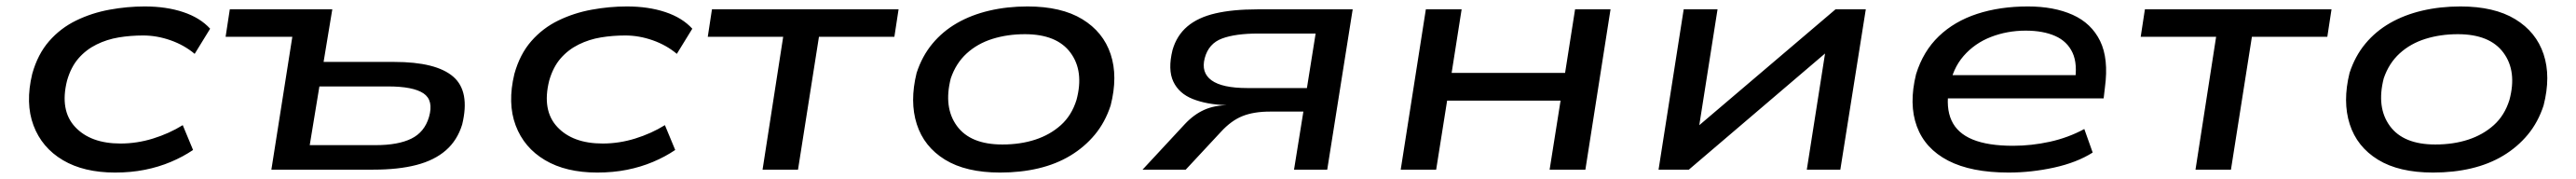

<svg xmlns="http://www.w3.org/2000/svg" viewBox="-20 -526 7993 555"><path d="M337 9Q240 9 175 -29.5Q110 -68 84 -137Q58 -206 80 -297Q97 -358 132.5 -398.5Q168 -439 216.5 -462.5Q265 -486 320 -496Q375 -506 429 -506Q496 -506 548.5 -488.5Q601 -471 632 -437L584 -359Q552 -386 509.5 -401Q467 -416 424 -416Q385 -416 348.5 -410Q312 -404 279.5 -388Q247 -372 223.5 -345Q200 -318 188 -276Q165 -184 213 -132.5Q261 -81 354 -81Q405 -81 455 -96.5Q505 -112 547 -138L579 -61Q548 -40 510 -24Q472 -8 429 0.5Q386 9 337 9Z M822 0 887 -412H680L693 -497H1011L984 -334H1203Q1333 -334 1386 -288.5Q1439 -243 1414 -140Q1399 -91 1363.5 -60Q1328 -29 1272 -14.5Q1216 0 1138 0ZM941 -76H1146Q1215 -76 1256 -96Q1297 -116 1311 -163Q1326 -215 1294 -236.5Q1262 -258 1184 -258H971Z M1833 9Q1736 9 1671 -29.5Q1606 -68 1580 -137Q1554 -206 1576 -297Q1593 -358 1628.5 -398.5Q1664 -439 1712.5 -462.5Q1761 -486 1816 -496Q1871 -506 1925 -506Q1992 -506 2044.5 -488.5Q2097 -471 2128 -437L2080 -359Q2048 -386 2005.5 -401Q1963 -416 1920 -416Q1881 -416 1844.5 -410Q1808 -404 1775.5 -388Q1743 -372 1719.5 -345Q1696 -318 1684 -276Q1661 -184 1709 -132.5Q1757 -81 1850 -81Q1901 -81 1951 -96.5Q2001 -112 2043 -138L2075 -61Q2044 -40 2006 -24Q1968 -8 1925 0.5Q1882 9 1833 9Z M2346 0 2410 -412H2176L2189 -497H2768L2755 -412H2521L2456 0Z M3083 9Q2977 9 2912 -31Q2847 -71 2824.5 -141Q2802 -211 2824 -300Q2841 -352 2873 -390.5Q2905 -429 2949.5 -454.5Q2994 -480 3049.5 -493Q3105 -506 3168 -506Q3273 -506 3338 -466.5Q3403 -427 3426 -358Q3449 -289 3426 -199Q3409 -147 3377 -108.5Q3345 -70 3301 -43.5Q3257 -17 3202 -4Q3147 9 3083 9ZM3090 -78Q3146 -78 3192 -93Q3238 -108 3271.5 -138Q3305 -168 3320 -216Q3344 -305 3301.5 -362.5Q3259 -420 3160 -420Q3106 -420 3059.5 -405.5Q3013 -391 2979.5 -360.5Q2946 -330 2930 -283Q2907 -193 2949 -135.5Q2991 -78 3090 -78Z M3525 0 3656 -141Q3684 -171 3716.5 -185.5Q3749 -200 3793 -200H3797H3784Q3724 -202 3681 -219Q3638 -236 3620.5 -273Q3603 -310 3618 -371Q3631 -416 3664 -444Q3697 -472 3751 -484.5Q3805 -497 3881 -497H4177L4098 0H3995L4024 -180H3920Q3870 -180 3835 -166Q3800 -152 3768 -117L3659 0ZM3850 -253H4035L4062 -422H3884Q3813 -422 3771.5 -406.5Q3730 -391 3718 -346Q3706 -301 3739 -277Q3772 -253 3850 -253Z M4326 0 4404 -497H4515L4484 -300H4836L4867 -497H4977L4899 0H4788L4822 -214H4470L4436 0Z M5126 0 5204 -497H5309L5251 -129H5242L5675 -497H5769L5690 0H5586L5644 -369H5653L5220 0Z M6212 9Q6096 9 6024.5 -28Q5953 -65 5927.5 -134Q5902 -203 5925 -296Q5947 -367 5995.5 -413.5Q6044 -460 6114.5 -483Q6185 -506 6272 -506Q6353 -506 6411 -480Q6469 -454 6496 -399Q6523 -344 6511 -255L6507 -221H5998L6009 -293H6445L6417 -269Q6427 -327 6410.5 -362.5Q6394 -398 6356.5 -414.5Q6319 -431 6265 -431Q6208 -431 6157.5 -411.5Q6107 -392 6072.5 -352.5Q6038 -313 6028 -253L6027 -251Q6017 -192 6035 -152.5Q6053 -113 6100.5 -93.5Q6148 -74 6226 -74Q6283 -74 6340 -86.5Q6397 -99 6447 -126L6473 -53Q6424 -22 6353.5 -6.5Q6283 9 6212 9Z M6792 0 6856 -412H6622L6635 -497H7214L7201 -412H6967L6902 0Z M7529 9Q7423 9 7358 -31Q7293 -71 7270.5 -141Q7248 -211 7270 -300Q7287 -352 7319 -390.5Q7351 -429 7395.5 -454.5Q7440 -480 7495.5 -493Q7551 -506 7614 -506Q7719 -506 7784 -466.5Q7849 -427 7872 -358Q7895 -289 7872 -199Q7855 -147 7823 -108.5Q7791 -70 7747 -43.5Q7703 -17 7648 -4Q7593 9 7529 9ZM7536 -78Q7592 -78 7638 -93Q7684 -108 7717.5 -138Q7751 -168 7766 -216Q7790 -305 7747.5 -362.5Q7705 -420 7606 -420Q7552 -420 7505.5 -405.5Q7459 -391 7425.5 -360.5Q7392 -330 7376 -283Q7353 -193 7395 -135.5Q7437 -78 7536 -78Z"/></svg>

Font: Nunito Sans 7pt Expanded Medium
Style: Italic
Weight: 500
Width: 7
Italic angle: -9°
Designer: Vernon Adams
Foundry: Vernon Adams
Version: Version 3.101;gftools[0.9.27]